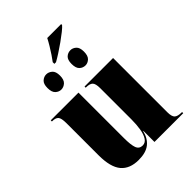

<svg xmlns="http://www.w3.org/2000/svg" viewBox="-256 -1027 1161 1161"><g transform="rotate(-45 324.5 -446.5)"><path d="M284 -776Q295 -790 310 -812.5Q325 -835 339.5 -859Q354 -883 364 -903H483V-895Q474 -884 452 -866.5Q430 -849 402 -829Q374 -809 346 -791Q318 -773 298 -762H284ZM204 -622Q184 -622 167.5 -637Q151 -652 151 -688Q151 -723 167.5 -737.5Q184 -752 204 -752Q224 -752 241 -737.5Q258 -723 258 -688Q258 -652 241 -637Q224 -622 204 -622ZM411 -622Q389 -622 373 -637Q357 -652 357 -688Q357 -723 373 -737.5Q389 -752 411 -752Q430 -752 446.5 -737.5Q463 -723 463 -688Q463 -652 446.5 -637Q430 -622 411 -622ZM234 10Q158 10 120 -35.5Q82 -81 82 -182V-456Q82 -500 70 -513Q58 -526 29 -526H27V-536H264V-148Q264 -88 274 -61.5Q284 -35 313 -35Q336 -35 350 -56.5Q364 -78 370 -114.5Q376 -151 376 -195V-462Q376 -501 363 -513.5Q350 -526 320 -526H316V-536H560V-73Q560 -34 574 -22Q588 -10 620 -10H624V0H378V-95H376Q364 -44 330 -17Q296 10 234 10Z"/></g></svg>

Font: Noto Serif Display SemiCondensed Black
Style: Regular
Weight: 900
Width: 4
Designer: Monotype Design Team
Foundry: Monotype Imaging Inc.
Version: Version 2.009